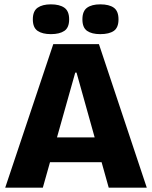

<svg xmlns="http://www.w3.org/2000/svg" viewBox="-20 -863 699 883"><path d="M4 0 225 -660H435L655 0H480L332 -529H326L177 0ZM129 -117V-231H550V-117ZM441 -706Q402 -706 380.5 -721Q359 -736 359 -774Q359 -812 380.5 -827.5Q402 -843 441 -843Q482 -843 503.5 -827.5Q525 -812 525 -774Q525 -736 503.5 -721Q482 -706 441 -706ZM214 -706Q175 -706 153 -721Q131 -736 131 -774Q131 -812 153 -827.5Q175 -843 214 -843Q254 -843 276 -827.5Q298 -812 298 -774Q298 -736 276 -721Q254 -706 214 -706Z"/></svg>

Font: Bricolage Grotesque 96pt ExtraBold
Style: Regular
Weight: 800
Designer: Mathieu Triay
Foundry: Atelier Triay
Version: Version 1.001;gftools[0.9.33.dev8+g029e19f]